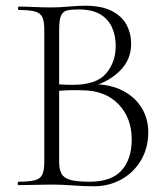

<svg xmlns="http://www.w3.org/2000/svg" viewBox="-20 -648 589 672"><path d="M298 -344 309 -353Q366 -353 409 -331Q452 -309 475.5 -271Q499 -233 499 -185Q499 -131 474 -88Q449 -45 405.5 -20.5Q362 4 308 4Q275 4 235 1Q195 -2 160 -2Q128 -2 98 -1Q68 0 44 0Q42 0 42 -6Q42 -12 44 -12Q82 -12 101.5 -17Q121 -22 128 -37Q135 -52 135 -81V-544Q135 -573 128.5 -587.5Q122 -602 103 -607.5Q84 -613 46 -613Q43 -613 43 -619Q43 -625 46 -625Q69 -625 98.5 -623.5Q128 -622 160 -622Q186 -622 220.5 -625Q255 -628 277 -628Q336 -628 371.5 -609.5Q407 -591 423 -561Q439 -531 439 -495Q439 -438 398.5 -399Q358 -360 298 -344ZM254 -615Q230 -615 215 -611.5Q200 -608 193.5 -593Q187 -578 187 -542V-346L157 -354Q189 -352 210 -351.5Q231 -351 234 -351Q317 -351 351 -390.5Q385 -430 385 -488Q385 -522 372.5 -551Q360 -580 331.5 -597.5Q303 -615 254 -615ZM294 -12Q370 -12 405.5 -51.5Q441 -91 441 -160Q441 -235 395 -283Q349 -331 269 -332Q241 -333 214 -332Q187 -331 160 -327L187 -338V-81Q187 -56 195 -40.5Q203 -25 226 -18.5Q249 -12 294 -12Z"/></svg>

Font: Cormorant Infant Light Light
Style: Regular
Weight: 300
Version: Version 4.001